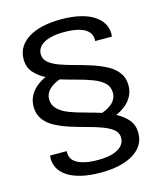

<svg xmlns="http://www.w3.org/2000/svg" viewBox="-128 -792 899 1067"><g transform="rotate(-15 322.0 -258.5)"><path d="M320.3 181.5Q255.3 181.5 207.6 169.9Q159.8 158.2 129.1 138.1Q98.4 117.9 83.6 90.8Q68.9 63.8 68.9 33.5Q68.9 29.8 69.6 25.1Q70.3 20.3 70.3 16.9H166V27.1Q166 42.4 173 57Q180 71.5 197.8 83.2Q215.6 94.9 246 102.2Q276.4 109.5 323.2 109.5Q370.9 109.5 405.1 99.7Q439.2 89.8 458.4 70.3Q477.6 50.7 477.6 23Q477.6 -6 454.4 -24.8Q431.3 -43.6 393.2 -57.6Q355.2 -71.6 310.1 -83.4Q265.1 -95.3 219.4 -109.7Q173.6 -124.1 135.5 -144.1Q97.5 -164 74.8 -194.5Q52.2 -225.1 52.2 -268.5Q52.2 -301.5 65.7 -328.7Q79.2 -355.9 103.7 -376.6Q128.1 -397.4 159.3 -411.4Q119 -431 92.9 -461.8Q66.8 -492.5 66.8 -538.4Q66.8 -576.6 85.2 -606.4Q103.6 -636.2 137.4 -656.9Q171.1 -677.6 218.4 -688.3Q265.7 -699 323.4 -699Q386.8 -699 434.2 -687.6Q481.7 -676.2 512.7 -655.6Q543.7 -634.9 559.3 -608.1Q574.8 -581.3 574.8 -549.5Q574.8 -546.8 574.3 -541.6Q573.8 -536.3 573.4 -532.9H477.7V-544.1Q477.7 -558.4 470.4 -573.2Q463.1 -587.9 446.1 -599.7Q429.1 -611.4 398.7 -618.7Q368.3 -626 320.5 -626Q274.2 -626 239.6 -616.1Q204.9 -606.3 185.5 -587.2Q166.1 -568.2 166.1 -540.5Q166.1 -511.5 189.5 -492Q212.9 -472.4 250.9 -458.9Q289 -445.4 334.5 -433.3Q380.1 -421.2 425.1 -406.8Q470.1 -392.3 508.2 -372.4Q546.2 -352.5 569.4 -321.9Q592.5 -291.4 592.5 -248Q592.5 -214.5 578.5 -187.3Q564.5 -160.1 540.3 -140.1Q516.1 -120.1 484.4 -106.1Q524.7 -85 550.8 -54.7Q576.9 -24.4 576.9 22.4Q576.9 60.2 559 89.5Q541.1 118.8 507.1 139.5Q473.1 160.2 425.6 170.9Q378 181.5 320.3 181.5ZM411.1 -137.5Q449.7 -150 473.9 -173.5Q498.1 -197.1 498.1 -229.8Q498.1 -265.4 474.1 -287.8Q450.1 -310.2 410 -325.2Q369.9 -340.2 323.6 -352.3Q277.3 -364.4 231.6 -378.4Q194.5 -365.9 170.3 -342.4Q146.1 -318.9 146.1 -286.6Q146.1 -252.5 170.1 -229.1Q194.1 -205.8 233.6 -190.9Q273.2 -176.1 320.1 -163.8Q366.9 -151.5 411.1 -137.5Z"/></g></svg>

Font: Archivo SemiBold SemiExpanded
Style: Regular
Weight: 600
Width: 6
Version: Version 2.001